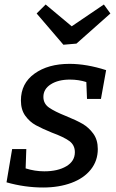

<svg xmlns="http://www.w3.org/2000/svg" viewBox="-20 -824 516 854"><path d="M173 -393Q173 -363 198 -345.5Q223 -328 273 -308Q320 -289 347.5 -273Q375 -257 395 -229.5Q415 -202 415 -161Q415 -109 384 -70Q353 -31 297.5 -10.5Q242 10 172 10Q90 10 9 -13L34 -161H97L94 -75Q135 -62 177 -62Q237 -62 275 -84.5Q313 -107 313 -147Q313 -179 288 -197Q263 -215 211 -234Q167 -252 139.5 -267Q112 -282 92.5 -309Q73 -336 73 -377Q73 -453 133.5 -496.5Q194 -540 289 -540Q365 -540 452 -512L429 -384H367L364 -459Q330 -470 291 -470Q239 -470 206 -449Q173 -428 173 -393ZM299 -707 442 -804 471 -764 320 -630 262 -625 143 -764 183 -804Z"/></svg>

Font: Bitter Pro Medium
Style: Italic
Weight: 500
Italic angle: -9°
Designer: Sol Matas, and Bitter project Authors
Foundry: Sol Matas
Version: Version 1.010